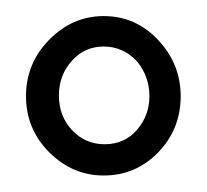

<svg xmlns="http://www.w3.org/2000/svg" viewBox="-20 -710 252 234"><path d="M106.4 -690.4Q145.5 -690.4 172.9 -661.1Q200.2 -631.8 200.2 -592.8Q200.2 -552.7 172.9 -524.4Q145.5 -496.1 106.4 -496.1Q68.4 -496.1 40 -524.4Q11.7 -552.7 11.7 -592.8Q11.7 -632.8 40 -661.6Q68.4 -690.4 106.4 -690.4ZM146.5 -635.7Q129.9 -653.3 106.4 -653.3Q83 -653.3 67.4 -635.7Q51.8 -618.2 51.8 -593.8Q51.8 -568.4 67.9 -551.3Q84 -534.2 107.4 -534.2Q131.8 -534.2 147 -551.8Q162.1 -569.3 162.1 -592.8Q162.1 -617.2 146.5 -635.7Z"/></svg>

Font: Goudy Bookletter 1911
Style: Regular
Weight: 400
Version: Version 2010.07.03